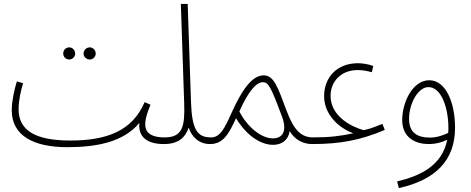

<svg xmlns="http://www.w3.org/2000/svg" viewBox="-20 -731 2408 981"><path d="M439 -427C455 -427 469 -441 469 -457C469 -475 455 -489 439 -489C421 -489 407 -475 407 -457C407 -441 421 -427 439 -427ZM334 -427C350 -427 364 -441 364 -457C364 -475 350 -489 334 -489C316 -489 303 -475 303 -457C303 -441 316 -427 334 -427ZM324 21C471 21 610 -4 692 -103C685 -28 736 5 817 5C835 5 842 -3 842 -12C842 -21 838 -29 822 -29C741 -29 722 -61 722 -96C722 -126 734 -159 749 -196L719 -209C656 -62 526 -13 339 -13C163 -13 75 -63 75 -173C75 -218 87 -270 98 -306L66 -315C53 -272 40 -214 40 -168C40 -38 151 21 324 21Z M817 5C891 5 926 -27 944 -79C960 -31 997 5 1053 5C1069 5 1077 -2 1077 -12C1077 -23 1070 -29 1058 -29C991 -29 961 -64 956 -207L939 -711H904L921 -205C925 -89 915 -29 822 -29Z M1053 5C1119 5 1148 -44 1186 -127C1245 -29 1320 9 1375 9C1417 9 1452 -12 1460 -61C1488 -15 1530 5 1575 5C1592 5 1599 -2 1599 -12C1599 -24 1591 -29 1580 -29C1518 -29 1481 -67 1444 -166C1399 -286 1380 -346 1327 -346C1263 -346 1211 -258 1167 -163C1127 -73 1105 -29 1058 -29ZM1203 -162C1246 -258 1287 -311 1323 -311C1351 -311 1364 -289 1422 -132C1447 -62 1425 -24 1374 -24C1311 -24 1239 -89 1203 -162Z M1575 5C1720 5 1822 -15 1946 -67L1934 -98C1871 -73 1872 -74 1838 -66C1778 -82 1669 -136 1669 -241C1669 -317 1725 -373 1807 -373C1831 -373 1855 -369 1880 -362L1887 -394C1862 -403 1833 -408 1809 -408C1701 -408 1636 -335 1636 -240C1636 -148 1707 -79 1785 -50C1721 -36 1665 -29 1580 -29Z M2018 230C2206 188 2305 88 2305 -78C2305 -207 2258 -321 2173 -321C2089 -321 2035 -209 2035 -118C2035 -24 2107 5 2170 5C2207 5 2239 -4 2265 -17C2239 116 2126 168 2009 196ZM2070 -123C2070 -204 2117 -286 2169 -286C2236 -286 2271 -177 2271 -79C2271 -70 2271 -61 2270 -52C2246 -40 2212 -28 2176 -28C2118 -28 2070 -49 2070 -123Z"/></svg>

Font: Noto Sans Arabic UI Cn XLt
Style: Regular
Weight: 200
Width: 3
Designer: Monotype Design Team, Nadine Chahine and Nizar Qandah
Foundry: Monotype Imaging Inc.
Version: Version 2.010